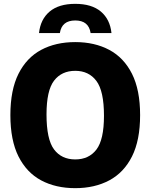

<svg xmlns="http://www.w3.org/2000/svg" viewBox="-20 -969 782 999"><path d="M371.5 10Q270 10 194.2 -30.5Q118.5 -71 76.2 -155Q34 -239 34 -370Q34 -501 76.2 -585Q118.5 -669 194.2 -709.5Q270 -750 371.5 -750Q472.5 -750 548.5 -709.5Q624.5 -669 666.8 -585Q709 -501 709 -370Q709 -239 666.8 -155Q624.5 -71 548.5 -30.5Q472.5 10 371.5 10ZM371.5 -139.5Q442.5 -139.5 481.8 -191Q521 -242.5 521 -366.5Q521 -495.5 481.5 -548Q442 -600.5 371.5 -600.5Q300.5 -600.5 261.2 -549.2Q222 -498 222 -373.5Q222 -244 261 -191.8Q300 -139.5 371.5 -139.5ZM183 -797Q190.5 -868.5 238.2 -908.8Q286 -949 371.5 -949Q457 -949 504.8 -908.8Q552.5 -868.5 560 -797H451.5Q441.5 -862.5 371.5 -862.5Q301.5 -862.5 291.5 -797Z"/></svg>

Font: Encode Sans SmCnd XBd
Style: Regular
Weight: 800
Width: 4
Designer: Multiple Designers
Foundry: Impallari Type
Version: Version 3.002; ttfautohint (v1.8.3) -l 8 -r 50 -G 200 -x 14 